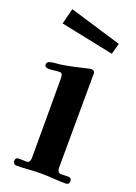

<svg xmlns="http://www.w3.org/2000/svg" viewBox="-149 -843 643 906"><g transform="rotate(20 172.0 -390.0)"><path d="M320 -15Q320 2 301 2Q271 2 239.5 -0.5Q208 -3 178 -3Q148 -3 116 -0.5Q84 2 54 2Q47 2 42.5 -4Q38 -10 38 -16Q38 -33 56 -33Q65 -33 74.5 -32.5Q84 -32 93 -32Q104 -32 108 -40Q112 -48 112 -56V-454Q112 -462 110 -472.5Q108 -483 97 -483Q84 -483 70 -481Q56 -479 42 -479Q35 -479 28.5 -482Q22 -485 22 -493Q22 -508 37 -511Q48 -514 60.5 -515Q73 -516 84 -517Q119 -522 152.5 -529.5Q186 -537 220 -545Q223 -546 226 -546.5Q229 -547 232 -547Q239 -547 244.5 -543.5Q250 -540 250 -532Q250 -414 249 -294.5Q248 -175 248 -56Q248 -47 252.5 -39.5Q257 -32 268 -32Q277 -32 285.5 -32.5Q294 -33 303 -33Q320 -33 320 -15ZM313 -703 298 -648 31 -703 51 -782Z"/></g></svg>

Font: Kaisei Tokumin ExtraBold
Style: Regular
Weight: 800
Designer: Font-Kai, 金井和夫
Foundry: KAZUO KANAI
Version: Version 5.003